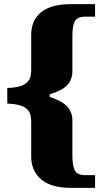

<svg xmlns="http://www.w3.org/2000/svg" viewBox="-20 -780 492 923"><path d="M320 123Q226 123 178 82.5Q130 42 130 -28V-197Q130 -233 114.5 -250.5Q99 -268 73 -274.5Q47 -281 15 -282V-357Q47 -358 73 -364.5Q99 -371 114.5 -388.5Q130 -406 130 -441V-612Q130 -683 178 -721.5Q226 -760 320 -760H437V-700H391Q350 -700 339 -676.5Q328 -653 328 -609V-439Q328 -397 303 -370.5Q278 -344 219 -327V-314Q276 -296 302 -269Q328 -242 328 -200V-30Q328 14 339 38Q350 62 391 62H437V123Z"/></svg>

Font: Noto Serif Hentaigana Black
Style: Regular
Weight: 900
Designer: Kazuhiro Yamada
Foundry: nipponia
Version: Version 1.000; ttfautohint (v1.8.4.7-5d5b)